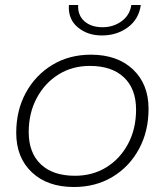

<svg xmlns="http://www.w3.org/2000/svg" viewBox="-20 -745 660 769"><path d="M276 4Q170 4 107.5 -55Q45 -114 45 -213Q45 -303 83.5 -373.5Q122 -444 189.5 -485Q257 -526 344 -526Q450 -526 512.5 -467Q575 -408 575 -309Q575 -219 536.5 -148Q498 -77 430.5 -36.5Q363 4 276 4ZM280 -41Q351 -41 406 -75Q461 -109 493 -169Q525 -229 525 -306Q525 -389 476.5 -435Q428 -481 340 -481Q269 -481 214 -446.5Q159 -412 127 -352Q95 -292 95 -216Q95 -133 143.5 -87Q192 -41 280 -41ZM388 -603Q330 -603 291 -636Q252 -669 256 -725H293Q291 -684 318 -660Q345 -636 391 -636Q434 -636 467 -660Q500 -684 506 -725H544Q536 -668 492 -635.5Q448 -603 388 -603Z"/></svg>

Font: Montserrat Light
Style: Italic
Weight: 300
Italic angle: -11.3°
Designer: Julieta Ulanovsky
Foundry: Julieta Ulanovsky
Version: Version 9.000; ttfautohint (v1.8.4.7-5d5b)